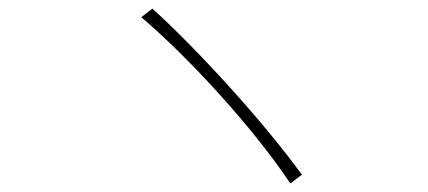

<svg xmlns="http://www.w3.org/2000/svg" viewBox="-20 -551 996 447"><path d="M334.9 -530.9 308.9 -511C424 -413 572.8 -248.9 655.9 -123.9L682.9 -144.2C595.9 -264.2 445 -430.8 334.9 -530.9Z"/></svg>

Font: Karasuma Gothic
Style: Thin
Weight: 200
Designer: Rasmus Andersson / Ryoko Ishizuka
Foundry: rsms
Version: Version 1.00